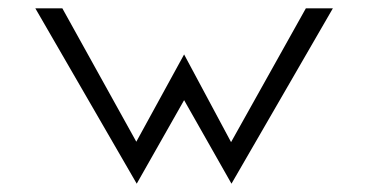

<svg xmlns="http://www.w3.org/2000/svg" viewBox="-20 -466 889 462"><path d="M65 -446 309 -24 423 -225 537 -24 781 -446H716L536 -124L423 -335L308 -125L130 -446Z"/></svg>

Font: Charger Static
Style: Regular
Weight: 1000
Designer: Jasper
Foundry: KineticPlasma Fonts/Cannot Into Space Fonts
Version: Version 1.1